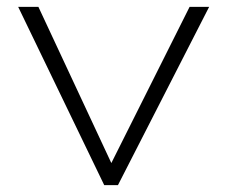

<svg xmlns="http://www.w3.org/2000/svg" viewBox="-20 -540 663 560"><path d="M284 0 33 -520H92L311 -51L291 -37L533 -520H590L324 0Z"/></svg>

Font: Lexend Exa ExtraLight
Style: Regular
Weight: 250
Designer: Bonnie Shaver-Troup, Thomas Jockin
Foundry: Lexend
Version: Version 1.007